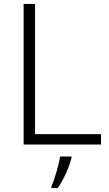

<svg xmlns="http://www.w3.org/2000/svg" viewBox="-20 -734 555 975"><path d="M100 0H493V-53H158V-714H100ZM343 68V61H285C279 104 256 180 241 212V221H273C305 176 332 112 343 68Z"/></svg>

Font: Noto Sans Meetei Mayek Light
Style: Regular
Weight: 300
Designer: Monotype Design Team and Neelakash Kshetrimayum
Foundry: Monotype Imaging Inc.
Version: Version 2.002